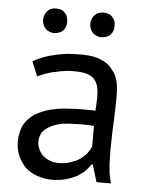

<svg xmlns="http://www.w3.org/2000/svg" viewBox="-50 -709 584 760"><g transform="rotate(5 242.0 -329.5)"><path d="M91.8 -393.6Q98.6 -397.5 106.4 -400.4Q114.3 -404.3 123 -407.2Q131.8 -410.2 141.6 -413.1Q150.4 -416 160.2 -417Q169.9 -419.9 180.7 -421.9Q190.4 -423.8 200.2 -424.8Q210 -425.8 218.8 -426.8Q227.5 -426.8 235.4 -426.8Q263.7 -426.8 283.2 -421.9Q303.7 -416 313.5 -405.3Q324.2 -395.5 330.1 -376Q335 -357.4 335 -330.1Q335 -318.4 334 -304.7Q334 -292 332 -277.3Q325.2 -279.3 318.4 -279.3Q312.5 -279.3 305.7 -279.3Q296.9 -279.3 278.3 -279.3Q252 -279.3 227.5 -277.3Q202.1 -276.4 180.7 -272.5Q159.2 -268.6 139.6 -262.7Q119.1 -255.9 103.5 -247.1Q87.9 -239.3 76.2 -227.5Q63.5 -216.8 54.7 -202.1Q45.9 -187.5 42 -169.9Q37.1 -152.3 37.1 -129.9Q37.1 -113.3 40 -99.6Q43 -85.9 48.8 -72.3Q54.7 -59.6 62.5 -48.8Q69.3 -38.1 79.1 -28.3Q88.9 -19.5 100.6 -12.7Q112.3 -5.9 126 -1Q139.6 2.9 153.3 5.9Q168 8.8 183.6 8.8Q199.2 8.8 213.9 6.8Q227.5 4.9 239.3 2Q252 -2 262.7 -5.9Q273.4 -10.7 282.2 -14.6Q292 -20.5 299.8 -26.4Q307.6 -32.2 314.5 -39.1Q321.3 -45.9 326.2 -52.7Q331.1 -58.6 335.9 -65.4Q337.9 -65.4 340.8 -65.4Q345.7 -48.8 361.3 2.9Q376 2.9 418.9 2.9Q415 -10.7 412.1 -25.4Q409.2 -40 408.2 -56.6Q406.2 -72.3 406.2 -89.8Q405.3 -107.4 405.3 -125Q405.3 -149.4 406.2 -176.8Q406.2 -203.1 408.2 -230.5Q409.2 -257.8 410.2 -287.1Q411.1 -315.4 411.1 -344.7Q411.1 -358.4 410.2 -371.1Q409.2 -383.8 406.2 -397.5Q403.3 -411.1 398.4 -422.9Q392.6 -434.6 383.8 -445.3Q376 -457 365.2 -465.8Q353.5 -474.6 337.9 -481.4Q322.3 -488.3 301.8 -492.2Q281.2 -495.1 255.9 -495.1Q229.5 -495.1 204.1 -493.2Q177.7 -490.2 153.3 -484.4Q128.9 -479.5 107.4 -470.7Q85.9 -462.9 66.4 -451.2Q66.4 -451.2 67.4 -450.2Q67.4 -450.2 68.4 -449.2Q68.4 -449.2 68.4 -448.2Q68.4 -448.2 68.4 -447.3Q68.4 -447.3 69.3 -446.3Q69.3 -446.3 70.3 -444.3Q70.3 -444.3 70.3 -443.4Q70.3 -443.4 70.3 -442.4Q70.3 -442.4 71.3 -441.4Q71.3 -441.4 71.3 -440.4Q71.3 -440.4 72.3 -439.5Q72.3 -439.5 72.3 -439.5Q72.3 -439.5 72.3 -438.5Q72.3 -438.5 73.2 -437.5Q73.2 -437.5 73.2 -436.5Q73.2 -436.5 73.2 -435.5Q73.2 -435.5 74.2 -434.6Q74.2 -434.6 74.2 -433.6Q74.2 -433.6 74.2 -433.6Q74.2 -433.6 75.2 -432.6Q75.2 -432.6 75.2 -431.6Q75.2 -431.6 75.2 -430.7Q75.2 -430.7 76.2 -429.7Q76.2 -429.7 76.2 -429.7Q76.2 -429.7 77.1 -427.7Q77.1 -427.7 77.1 -426.8Q77.1 -426.8 77.1 -426.8Q77.1 -425.8 78.1 -424.8Q78.1 -424.8 78.1 -423.8Q78.1 -423.8 79.1 -422.9Q79.1 -422.9 79.1 -421.9Q79.1 -421.9 80.1 -420.9Q80.1 -420.9 80.1 -419.9Q80.1 -419.9 80.1 -418.9Q80.1 -418.9 81.1 -418Q81.1 -418 81.1 -418Q81.1 -418 81.1 -417Q81.1 -417 81.1 -417Q81.1 -417 82 -415Q82 -415 82 -414.1Q82 -414.1 83 -414.1Q83 -414.1 83 -413.1Q83 -413.1 83 -412.1Q83 -412.1 84 -411.1Q84 -411.1 84 -410.2Q84 -410.2 85 -409.2Q85 -409.2 85 -408.2Q85 -408.2 85 -407.2Q85 -407.2 85.9 -406.2Q85.9 -406.2 85.9 -405.3Q85.9 -405.3 86.9 -404.3Q86.9 -404.3 86.9 -403.3Q86.9 -403.3 87.9 -402.3Q87.9 -402.3 87.9 -401.4Q87.9 -401.4 87.9 -400.4Q87.9 -400.4 88.9 -399.4Q88.9 -399.4 88.9 -397.5Q88.9 -397.5 89.8 -396.5Q89.8 -396.5 89.8 -395.5Q89.8 -395.5 90.8 -394.5Q90.8 -394.5 91.8 -393.6ZM142.6 -82Q130.9 -92.8 125 -107.4Q118.2 -121.1 118.2 -137.7Q118.2 -150.4 122.1 -160.2Q125 -170.9 131.8 -178.7Q138.7 -186.5 147.5 -192.4Q156.2 -198.2 166 -203.1Q177.7 -208 190.4 -211.9Q203.1 -215.8 217.8 -216.8Q232.4 -218.8 247.1 -218.8Q261.7 -219.7 276.4 -219.7Q283.2 -219.7 291 -219.7Q297.9 -219.7 304.7 -219.7Q311.5 -219.7 318.4 -218.8Q325.2 -218.8 332 -217.8Q332 -190.4 332 -136.7Q330.1 -130.9 326.2 -124Q322.3 -118.2 317.4 -110.4Q312.5 -103.5 305.7 -97.7Q298.8 -90.8 291 -85Q283.2 -80.1 274.4 -75.2Q264.6 -71.3 253.9 -67.4Q244.1 -63.5 231.4 -61.5Q218.8 -59.6 205.1 -59.6Q185.5 -59.6 170.9 -65.4Q155.3 -71.3 142.6 -82ZM108.4 -584Q115.2 -577.1 124 -574.2Q131.8 -570.3 142.6 -570.3Q153.3 -570.3 162.1 -574.2Q170.9 -577.1 177.7 -584Q184.6 -591.8 187.5 -599.6Q190.4 -608.4 190.4 -618.2Q190.4 -629.9 187.5 -638.7Q184.6 -647.5 177.7 -654.3Q170.9 -662.1 162.1 -665Q153.3 -668 142.6 -668Q131.8 -668 124 -665Q115.2 -662.1 108.4 -654.3Q101.6 -647.5 98.6 -638.7Q94.7 -629.9 94.7 -618.2Q94.7 -608.4 98.6 -599.6Q101.6 -591.8 108.4 -584ZM295.9 -584Q302.7 -577.1 311.5 -574.2Q319.3 -570.3 330.1 -570.3Q341.8 -570.3 350.6 -574.2Q359.4 -577.1 366.2 -584Q373 -591.8 376 -599.6Q378.9 -608.4 378.9 -618.2Q378.9 -629.9 376 -638.7Q373 -647.5 366.2 -654.3Q359.4 -662.1 350.6 -665Q341.8 -668 330.1 -668Q319.3 -668 311.5 -665Q302.7 -662.1 295.9 -654.3Q289.1 -647.5 286.1 -638.7Q282.2 -629.9 282.2 -618.2Q282.2 -608.4 286.1 -599.6Q289.1 -591.8 295.9 -584Z"/></g></svg>

Font: Aptus Gothic JP
Style: Medium
Weight: 400
Designer: Fuminori Ogawa / Motoya
Version: Version 1